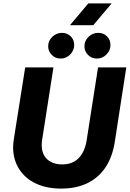

<svg xmlns="http://www.w3.org/2000/svg" viewBox="-20 -1096 762 1128"><path d="M340 12Q254 12 190.5 -18Q127 -48 92 -103.5Q57 -159 57 -232Q57 -244 58.5 -256.5Q60 -269 62 -283L128 -700H294L227 -271Q226 -264 225.5 -257Q225 -250 225 -243Q225 -208 239.5 -182.5Q254 -157 281.5 -143.5Q309 -130 345 -130Q386 -130 415.5 -146.5Q445 -163 463.5 -195Q482 -227 489 -271L556 -700H722L654 -260Q640 -172 598.5 -111Q557 -50 491.5 -19Q426 12 340 12ZM549 -752Q518 -752 497 -773.5Q476 -795 476 -824Q476 -857 500.5 -880Q525 -903 557 -903Q588 -903 608.5 -882.5Q629 -862 629 -832Q629 -800 605.5 -776Q582 -752 549 -752ZM336 -752Q305 -752 284 -773.5Q263 -795 263 -824Q263 -857 287.5 -880Q312 -903 344 -903Q375 -903 395.5 -882.5Q416 -862 416 -832Q416 -800 392.5 -776Q369 -752 336 -752ZM391 -948 499 -1076H636L528 -948Z"/></svg>

Font: MuseoModerno
Style: Bold Italic
Weight: 700
Italic angle: -9°
Designer: Pablo Cosgaya, Héctor Gatti, Marcela Romero, and the Authors of The MuseoModerno Project.
Foundry: Omnibus-Type Team
Version: Version 1.003